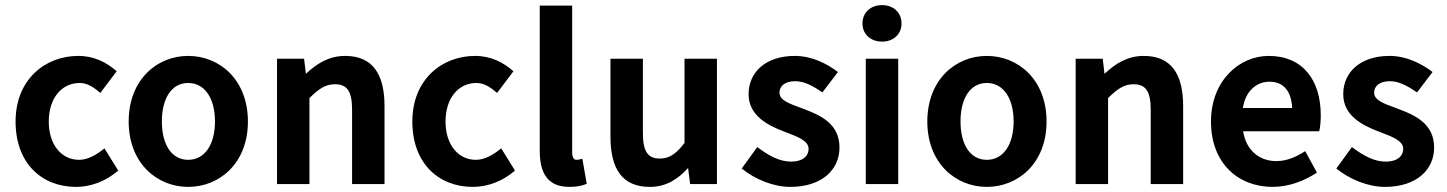

<svg xmlns="http://www.w3.org/2000/svg" viewBox="-20 -721 5667 752"><path d="M41 -245C41 -82 143 11 278 11C334 11 394 -10 443 -53L389 -140C359 -115 324 -95 290 -95C220 -95 171 -155 171 -245C171 -336 221 -396 292 -396C321 -396 345 -381 373 -357L437 -442C398 -476 350 -502 287 -502C156 -502 41 -409 41 -245Z M717 11C840 11 951 -82 951 -245C951 -409 840 -502 717 -502C595 -502 484 -409 484 -245C484 -82 595 11 717 11ZM717 -396C782 -396 822 -336 822 -245C822 -155 782 -95 717 -95C652 -95 614 -155 614 -245C614 -336 652 -396 717 -396Z M1065 -491V0H1192V-337C1229 -373 1254 -391 1292 -391C1339 -391 1359 -364 1359 -291V0H1486V-306C1486 -431 1439 -502 1332 -502C1268 -502 1221 -472 1178 -432L1171 -491Z M1595 -245C1595 -82 1697 11 1832 11C1888 11 1948 -10 1997 -53L1943 -140C1913 -115 1878 -95 1844 -95C1774 -95 1725 -155 1725 -245C1725 -336 1775 -396 1846 -396C1875 -396 1899 -381 1927 -357L1991 -442C1952 -476 1904 -502 1841 -502C1710 -502 1595 -409 1595 -245Z M2094 -699V-130C2094 -43 2125 11 2210 11C2237 11 2260 7 2278 -1L2261 -99C2245 -95 2241 -95 2237 -95C2229 -95 2221 -103 2221 -124V-699Z M2525 11C2588 11 2634 -18 2675 -63L2683 0H2788V-491H2661V-161C2627 -117 2601 -100 2564 -100C2518 -100 2498 -127 2498 -200V-491H2371V-185C2371 -60 2417 11 2525 11Z M3075 11C3200 11 3268 -57 3268 -143C3268 -237 3193 -270 3126 -295L3118 -298C3072 -315 3033 -328 3033 -358C3033 -383 3053 -403 3095 -403C3130 -403 3165 -384 3201 -359L3262 -439C3218 -472 3160 -502 3093 -502C2981 -502 2912 -440 2912 -352C2912 -269 2985 -231 3050 -206L3058 -203C3103 -186 3147 -170 3147 -138C3147 -110 3124 -88 3079 -88C3033 -88 2991 -111 2946 -145L2885 -61C2935 -20 3008 11 3075 11Z M3371 -491V0H3498V-491ZM3358 -629C3358 -587 3390 -558 3435 -558C3479 -558 3511 -587 3511 -629C3511 -672 3479 -701 3435 -701C3390 -701 3358 -672 3358 -629Z M3845 11C3968 11 4079 -82 4079 -245C4079 -409 3968 -502 3845 -502C3723 -502 3612 -409 3612 -245C3612 -82 3723 11 3845 11ZM3845 -396C3910 -396 3950 -336 3950 -245C3950 -155 3910 -95 3845 -95C3780 -95 3742 -155 3742 -245C3742 -336 3780 -396 3845 -396Z M4193 -491V0H4320V-337C4357 -373 4382 -391 4420 -391C4467 -391 4487 -364 4487 -291V0H4614V-306C4614 -431 4567 -502 4460 -502C4396 -502 4349 -472 4306 -432L4299 -491Z M4965 11C5027 11 5088 -12 5138 -45L5092 -129C5055 -105 5018 -90 4979 -90C4911 -90 4860 -134 4849 -207H5147C5151 -223 5153 -247 5153 -269C5153 -407 5083 -502 4949 -502C4834 -502 4723 -405 4723 -245C4723 -83 4828 11 4965 11ZM4952 -401C5009 -401 5038 -362 5041 -298H4848C4858 -365 4902 -401 4952 -401Z M5404 11C5529 11 5597 -57 5597 -143C5597 -237 5522 -270 5455 -295L5447 -298C5401 -315 5362 -328 5362 -358C5362 -383 5382 -403 5424 -403C5459 -403 5494 -384 5530 -359L5591 -439C5547 -472 5489 -502 5422 -502C5310 -502 5241 -440 5241 -352C5241 -269 5314 -231 5379 -206L5387 -203C5432 -186 5476 -170 5476 -138C5476 -110 5453 -88 5408 -88C5362 -88 5320 -111 5275 -145L5214 -61C5264 -20 5337 11 5404 11Z"/></svg>

Font: Source Sans Pro SemBd
Style: Regular
Weight: 700
Designer: Paul D. Hunt
Foundry: Adobe Systems Incorporated
Version: Version 2.020;PS 2.0;hotconv 1.0.86;makeotf.lib2.5.63406